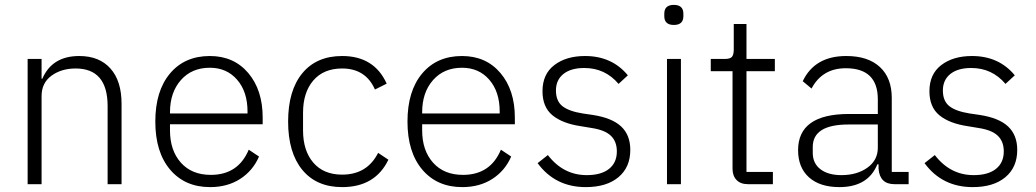

<svg xmlns="http://www.w3.org/2000/svg" viewBox="-20 -753 4236 785"><path d="M150 0H93V-512H150V-431H153Q193 -524 304 -524Q386 -524 431.5 -473Q477 -422 477 -329V0H420V-319Q420 -473 289 -473Q231 -473 190.5 -443.5Q150 -414 150 -360Z M839 12Q736 12 675.5 -59.5Q615 -131 615 -256Q615 -381 675 -452.5Q735 -524 838 -524Q936 -524 995 -454.5Q1054 -385 1054 -272V-245H675V-220Q675 -138 719.5 -88Q764 -38 842 -38Q954 -38 997 -141L1039 -113Q1014 -55 962 -21.5Q910 12 839 12ZM838 -476Q764 -476 719.5 -425.5Q675 -375 675 -294V-289H992V-297Q992 -378 949.5 -427Q907 -476 838 -476Z M1379 12Q1274 12 1216 -58.5Q1158 -129 1158 -256Q1158 -383 1216 -453.5Q1274 -524 1379 -524Q1510 -524 1561 -411L1513 -387Q1475 -473 1379 -473Q1303 -473 1261 -424Q1219 -375 1219 -292V-220Q1219 -137 1261 -88Q1303 -39 1379 -39Q1481 -39 1526 -128L1568 -100Q1514 12 1379 12Z M1870 12Q1767 12 1706.5 -59.5Q1646 -131 1646 -256Q1646 -381 1706 -452.5Q1766 -524 1869 -524Q1967 -524 2026 -454.5Q2085 -385 2085 -272V-245H1706V-220Q1706 -138 1750.5 -88Q1795 -38 1873 -38Q1985 -38 2028 -141L2070 -113Q2045 -55 1993 -21.5Q1941 12 1870 12ZM1869 -476Q1795 -476 1750.5 -425.5Q1706 -375 1706 -294V-289H2023V-297Q2023 -378 1980.5 -427Q1938 -476 1869 -476Z M2375 12Q2250 12 2178 -86L2220 -119Q2283 -37 2379 -37Q2438 -37 2470 -62.5Q2502 -88 2502 -134Q2502 -175 2477 -198.5Q2452 -222 2397 -230L2355 -237Q2280 -248 2239 -281.5Q2198 -315 2198 -380Q2198 -450 2246.5 -487Q2295 -524 2372 -524Q2482 -524 2547 -445L2509 -410Q2454 -475 2369 -475Q2314 -475 2283.5 -450.5Q2253 -426 2253 -383Q2253 -340 2279.5 -319Q2306 -298 2363 -289L2404 -283Q2482 -271 2519.5 -236Q2557 -201 2557 -140Q2557 -69 2508.5 -28.5Q2460 12 2375 12Z M2696 -687V-697Q2696 -733 2735 -733Q2774 -733 2774 -697V-687Q2774 -651 2735 -651Q2696 -651 2696 -687ZM2707 0V-512H2764V0Z M3140 0H3038Q3008 0 2991.5 -17Q2975 -34 2975 -63V-462H2886V-512H2944Q2965 -512 2972.5 -520.5Q2980 -529 2980 -551V-655H3032V-512H3148V-462H3032V-50H3140Z M3695 0H3637Q3577 0 3572 -63V-81H3567Q3529 12 3412 12Q3332 12 3287.5 -28Q3243 -68 3243 -139Q3243 -287 3451 -287H3569V-347Q3569 -474 3438 -474Q3342 -474 3298 -391L3262 -421Q3311 -524 3440 -524Q3529 -524 3577.5 -479Q3626 -434 3626 -353V-50H3695ZM3420 -37Q3484 -37 3526.5 -67.5Q3569 -98 3569 -149V-244H3449Q3303 -244 3303 -152V-128Q3303 -85 3334.5 -61Q3366 -37 3420 -37Z M3957 12Q3832 12 3760 -86L3802 -119Q3865 -37 3961 -37Q4020 -37 4052 -62.5Q4084 -88 4084 -134Q4084 -175 4059 -198.5Q4034 -222 3979 -230L3937 -237Q3862 -248 3821 -281.5Q3780 -315 3780 -380Q3780 -450 3828.5 -487Q3877 -524 3954 -524Q4064 -524 4129 -445L4091 -410Q4036 -475 3951 -475Q3896 -475 3865.5 -450.5Q3835 -426 3835 -383Q3835 -340 3861.5 -319Q3888 -298 3945 -289L3986 -283Q4064 -271 4101.5 -236Q4139 -201 4139 -140Q4139 -69 4090.5 -28.5Q4042 12 3957 12Z"/></svg>

Font: IBM Plex Sans Light
Style: Regular
Weight: 300
Designer: Mike Abbink, Paul van der Laan, Pieter van Rosmalen
Foundry: Bold Monday
Version: Version 3.0